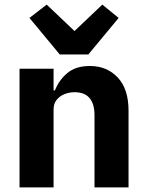

<svg xmlns="http://www.w3.org/2000/svg" viewBox="-20 -815 640 835"><path d="M65 0V-516H213V-422H219Q236 -466 272.5 -497Q309 -528 371 -528Q445 -528 492 -478Q539 -428 539 -334V0H391V-314Q391 -363 369.5 -388.5Q348 -414 304 -414Q281 -414 260 -405.5Q239 -397 226 -380.5Q213 -364 213 -339V0ZM240 -578 108 -737 183 -795 304 -680 425 -795 496 -737 364 -578Z"/></svg>

Font: Lilex
Style: Regular
Weight: 400
Monospace: yes
Designer: Mike Abbink, Paul van der Laan, Pieter van Rosmalen, Mikhael Khrustik
Foundry: Mikhael Khrustik
Version: Version 2.510